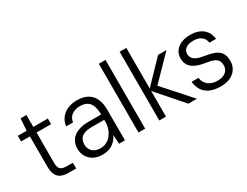

<svg xmlns="http://www.w3.org/2000/svg" viewBox="-69 -1225 2244 1742"><g transform="rotate(-30 1053.0 -354.0)"><path d="M271 0Q228 0 197 -13.5Q166 -27 149.5 -59Q133 -91 133 -145V-462H41V-521H133L142 -646H203V-521H355V-462H203V-145Q203 -96 222.5 -78Q242 -60 290 -60H351V0Z M625 12Q567 12 528 -10.5Q489 -33 469.5 -69Q450 -105 450 -147Q450 -202 475.5 -238Q501 -274 548 -292.5Q595 -311 656 -311H792Q792 -364 779 -400Q766 -436 737.5 -454.5Q709 -473 663 -473Q612 -473 577.5 -449Q543 -425 535 -376H463Q470 -428 498.5 -463Q527 -498 570 -515.5Q613 -533 663 -533Q733 -533 777 -506.5Q821 -480 841.5 -432.5Q862 -385 862 -324V0H800L795 -94Q785 -74 770.5 -55Q756 -36 735.5 -21Q715 -6 687.5 3Q660 12 625 12ZM636 -48Q672 -48 701 -63.5Q730 -79 750 -105Q770 -131 781 -163Q792 -195 792 -229V-255H662Q611 -255 580.5 -242Q550 -229 537 -205Q524 -181 524 -150Q524 -120 537 -97.5Q550 -75 575 -61.5Q600 -48 636 -48Z M1004 0V-720H1074V0Z M1527 0 1280 -282 1510 -521H1598L1342 -259L1343 -306L1616 0ZM1222 0V-720H1292V0Z M1862 12Q1797 12 1751.5 -8Q1706 -28 1681 -66.5Q1656 -105 1651 -157H1723Q1727 -126 1744 -101Q1761 -76 1791 -62Q1821 -48 1863 -48Q1900 -48 1926 -60Q1952 -72 1965.5 -93Q1979 -114 1979 -140Q1979 -175 1964.5 -195Q1950 -215 1921 -225.5Q1892 -236 1848 -242Q1807 -248 1774 -259Q1741 -270 1718 -287.5Q1695 -305 1682.5 -330.5Q1670 -356 1670 -391Q1670 -433 1692 -465Q1714 -497 1755 -515Q1796 -533 1852 -533Q1931 -533 1980.5 -494.5Q2030 -456 2038 -384H1968Q1964 -425 1933.5 -449Q1903 -473 1851 -473Q1797 -473 1769.5 -451.5Q1742 -430 1742 -395Q1742 -373 1754 -354Q1766 -335 1794 -322Q1822 -309 1869 -302Q1924 -294 1965 -279Q2006 -264 2028.5 -233Q2051 -202 2051 -146Q2051 -99 2027.5 -63Q2004 -27 1962 -7.5Q1920 12 1862 12Z"/></g></svg>

Font: DM Sans 10pt Light
Style: Regular
Weight: 300
Version: Version 4.004;gftools[0.9.30]